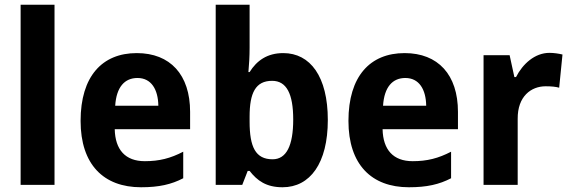

<svg xmlns="http://www.w3.org/2000/svg" viewBox="-20 -780 2404 810"><path d="M210 0V-760H67V0Z M557 -556C411 -556 320 -458 320 -270C320 -86 417 10 575 10C651 10 703 -2 753 -28V-140C699 -112 652 -100 591 -100C509 -100 466 -148 464 -235H782V-308C782 -465 698 -556 557 -556ZM560 -451C618 -451 647 -403 648 -334H466C471 -413 506 -451 560 -451Z M1033 -578V-760H890V0H1002L1025 -59H1033C1065 -18 1103 10 1172 10C1288 10 1363 -91 1363 -274C1363 -457 1289 -556 1175 -556C1107 -556 1063 -524 1033 -476H1028C1031 -508 1033 -544 1033 -578ZM1128 -439C1189 -439 1217 -384 1217 -276C1217 -165 1188 -108 1130 -108C1058 -108 1033 -160 1033 -267V-288C1033 -388 1058 -439 1128 -439Z M1687 -556C1541 -556 1450 -458 1450 -270C1450 -86 1547 10 1705 10C1781 10 1833 -2 1883 -28V-140C1829 -112 1782 -100 1721 -100C1639 -100 1596 -148 1594 -235H1912V-308C1912 -465 1828 -556 1687 -556ZM1690 -451C1748 -451 1777 -403 1778 -334H1596C1601 -413 1636 -451 1690 -451Z M2298 -557C2236 -557 2185 -510 2157 -455H2150L2130 -547H2020V0H2164V-278C2163 -374 2221 -416 2282 -416C2307 -416 2325 -414 2339 -410L2353 -550C2337 -554 2316 -557 2298 -557Z"/></svg>

Font: Noto Sans Khmer SemiCondensed
Style: Bold
Weight: 700
Width: 4
Designer: Danh Hong and the Monotype Design Team
Foundry: Monotype Imaging Inc.
Version: Version 2.004